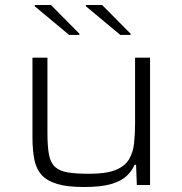

<svg xmlns="http://www.w3.org/2000/svg" viewBox="-20 -741 729 769"><path d="M317 8Q250 8 209.5 -4Q169 -16 147 -40Q125 -64 117.5 -102Q110 -140 110 -192V-510H170V-209Q170 -155 176 -122.5Q182 -90 200 -73Q218 -56 251 -50.5Q284 -45 338 -45Q405 -45 442.5 -60Q480 -75 496.5 -102.5Q513 -130 517 -167Q521 -204 521 -247V-510H581V0H528L525 -81H519Q509 -57 487.5 -36.5Q466 -16 425.5 -4Q385 8 317 8ZM503 -601H462L324 -716V-721H389L503 -606ZM298 -601H257L119 -716V-721H184L298 -606Z"/></svg>

Font: Saira Expanded Light
Style: Regular
Weight: 300
Width: 7
Designer: Hector Gatti with collaboration of the Omnibus-Type team
Foundry: Omnibus-Type
Version: Version 1.101